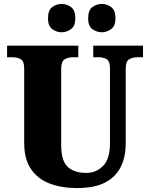

<svg xmlns="http://www.w3.org/2000/svg" viewBox="-20 -946 762 976"><path d="M372 10Q293 10 232.5 -13Q172 -36 137.5 -86.5Q103 -137 103 -219V-598Q103 -635 85.5 -645Q68 -655 43 -655H16V-714H378V-655H351Q326 -655 308.5 -644.5Q291 -634 291 -594V-210Q291 -128 324.5 -97.5Q358 -67 419 -67Q468 -67 503.5 -102Q539 -137 539 -218V-598Q539 -635 522.5 -645Q506 -655 481 -655H454V-714H707V-655H679Q654 -655 636.5 -644.5Q619 -634 619 -594V-216Q619 -149 594 -98Q569 -47 515 -18.5Q461 10 372 10ZM498 -782Q471 -782 449.5 -798Q428 -814 428 -853Q428 -894 449.5 -910Q471 -926 498 -926Q523 -926 545 -910Q567 -894 567 -853Q567 -814 545 -798Q523 -782 498 -782ZM293 -782Q267 -782 245.5 -798Q224 -814 224 -853Q224 -894 245.5 -910Q267 -926 293 -926Q319 -926 341 -910Q363 -894 363 -853Q363 -814 341 -798Q319 -782 293 -782Z"/></svg>

Font: Noto Serif SemiCondensed Black
Style: Regular
Weight: 900
Width: 4
Designer: Monotype Design Team
Foundry: Monotype Imaging Inc.
Version: Version 2.014; ttfautohint (v1.8.4.7-5d5b)